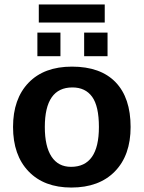

<svg xmlns="http://www.w3.org/2000/svg" viewBox="-20 -840 651 870"><path d="M571.8 -264.6Q571.8 -136.2 500.5 -63.2Q429.2 9.8 303.2 9.8Q179.7 9.8 109.4 -63.5Q39.1 -136.7 39.1 -264.6Q39.1 -392.1 109.4 -465.1Q179.7 -538.1 306.2 -538.1Q435.5 -538.1 503.7 -467.5Q571.8 -397 571.8 -264.6ZM428.2 -264.6Q428.2 -358.9 397.5 -401.4Q366.7 -443.8 308.1 -443.8Q183.1 -443.8 183.1 -264.6Q183.1 -176.3 213.6 -130.1Q244.1 -84 301.8 -84Q428.2 -84 428.2 -264.6ZM361.3 -585.4V-692.4H467.3V-585.4ZM149.4 -585.4V-692.4H253.9V-585.4ZM155.8 -819.8H454.6V-737.8H155.8Z"/></svg>

Font: Arial
Style: Bold
Weight: 700
Designer: Steve Matteson
Foundry: Ascender Corporation
Version: Version 2.00.3